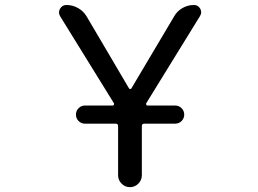

<svg xmlns="http://www.w3.org/2000/svg" viewBox="-20 -775 1040 774"><path d="M322.3 -276.4Q307.6 -276.4 296.9 -287.1Q286.1 -297.9 286.1 -313Q286.1 -328.1 296.9 -338.9Q307.6 -349.6 322.3 -349.6H434.6Q437.5 -349.6 439 -352.5Q440.4 -355.5 439.5 -358.4L222.7 -709Q217.8 -716.8 217.8 -724.6Q217.8 -732.4 221.7 -739.3Q230.5 -754.9 248 -754.9Q272.5 -754.9 294.4 -742.7Q316.4 -730.5 329.1 -709L500 -418.9Q502 -416 504.9 -416Q507.8 -416 509.8 -418.9L682.6 -710Q694.3 -730.5 715.8 -742.7Q737.3 -754.9 761.7 -754.9Q778.3 -754.9 787.1 -740.2Q791 -732.4 791 -725.6Q791 -717.8 786.1 -710L569.3 -358.4Q568.4 -355.5 569.8 -352.5Q571.3 -349.6 574.2 -349.6H685.5Q701.2 -349.6 711.9 -338.9Q722.7 -328.1 722.7 -313Q722.7 -297.9 711.9 -287.1Q701.2 -276.4 685.5 -276.4H561.5Q551.8 -276.4 551.8 -266.6V-68.4Q551.8 -48.8 537.6 -34.7Q523.4 -20.5 503.9 -20.5Q484.4 -20.5 470.2 -34.7Q456.1 -48.8 456.1 -68.4V-266.6Q456.1 -276.4 446.3 -276.4Z"/></svg>

Font: Rounded-X Mgen+ 1mn regular
Style: Regular
Weight: 400
Designer: [Source Han Sans]
Ryoko NISHIZUKA  (kana & ideographs); Paul D. Hunt (Latin, Greek & Cyrillic); Wenlong ZHANG  (bopomofo
Version: Version 1.059.20150602